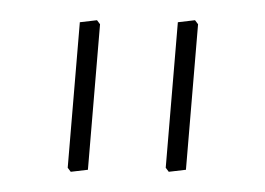

<svg xmlns="http://www.w3.org/2000/svg" viewBox="-20 -655 262 190"><path d="M76 -635 79 -631 67 -487 50 -485 47 -489 59 -633ZM173 -635 176 -631 164 -487 147 -485 144 -489 156 -633Z"/></svg>

Font: Alegreya Sans Thin
Style: Regular
Weight: 100
Designer: Juan Pablo del Peral
Foundry: Huerta Tipografica
Version: Version 2.007